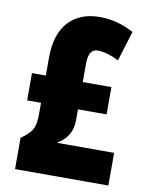

<svg xmlns="http://www.w3.org/2000/svg" viewBox="-82 -785 660 845"><g transform="rotate(10 247.5 -362.0)"><path d="M296 -724Q375 -724 448 -684L407 -550Q352 -577 312 -577Q271 -577 271 -510V-429H399V-307H271V-257Q271 -184 205 -146H461V0H44V-140Q78 -163 92 -185.5Q106 -208 106 -256V-307H44V-429H106V-509Q106 -614 156.5 -669Q207 -724 296 -724Z"/></g></svg>

Font: Noto Sans Thai Looped ExtraCondensed Black
Style: Regular
Weight: 900
Width: 2
Designer: Sasikarn Vongin, Ben Mitchell
Foundry: The Fontpad Ltd
Version: Version 1.001; ttfautohint (v1.8.4.7-5d5b)